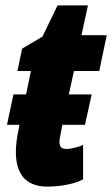

<svg xmlns="http://www.w3.org/2000/svg" viewBox="-20 -684 417 714"><path d="M156 10C193 10 252 3 289 -17V-145C264 -134 238 -130 228 -130C208 -130 201 -138 201 -158C201 -165 203 -175 205 -184L212 -220H296L321 -333H236L255 -420H349L377 -553H283L307 -664H194L138 -548L62 -503L45 -420H95L77 -333H30L6 -220H52L50 -207C42 -169 39 -143 39 -119C39 -45 69 10 156 10Z"/></svg>

Font: Noto Sans ExtraCondensed Black
Style: Italic
Weight: 900
Width: 2
Italic angle: -12°
Designer: Monotype Design Team
Foundry: Monotype Imaging Inc.
Version: Version 2.013